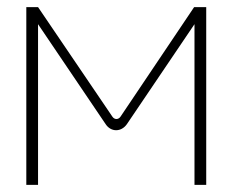

<svg xmlns="http://www.w3.org/2000/svg" viewBox="-20 -520 654 540"><path d="M54 -500V0H87V-452L277 -171C292 -148 321 -148 337 -171L527 -452V0H560V-500H526L319 -192C313 -183 302 -183 296 -192L87 -500Z"/></svg>

Font: LT Wave Alt Thin
Style: Regular
Weight: 100
Designer: Daniel Lyons
Version: Version 2.5 (Glyphs App)